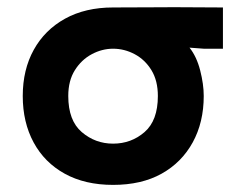

<svg xmlns="http://www.w3.org/2000/svg" viewBox="-20 -503 667 540"><path d="M44 -233Q44 -307 75 -363Q106 -419 163 -450.5Q220 -482 298 -482Q368 -482 420 -482.5Q472 -483 516.5 -482.5Q561 -482 607 -482V-366H553L513 -369Q533 -344 543 -305Q553 -266 553 -233Q553 -159 522 -102.5Q491 -46 434.5 -14.5Q378 17 298 17Q219 17 162 -14.5Q105 -46 74.5 -102.5Q44 -159 44 -233ZM298 -366Q267 -366 238 -350.5Q209 -335 190.5 -305.5Q172 -276 172 -233Q172 -164 210 -131.5Q248 -99 298 -99Q349 -99 386.5 -131.5Q424 -164 424 -233Q424 -276 406 -305.5Q388 -335 359 -350.5Q330 -366 298 -366Z"/></svg>

Font: Kreadon
Style: Bold
Weight: 700
Designer: Reiya WATANABE
Foundry: StudioGnu
Version: Version 1.003; ttfautohint (v1.8.4.7-5d5b);gftools[0.9.32]